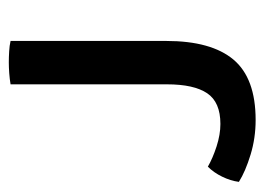

<svg xmlns="http://www.w3.org/2000/svg" viewBox="-102 -487 600 436"><g transform="rotate(-90 198.0 -269.0)"><path d="M37.5 -97Q56.5 -86 83.5 -77.2Q110.5 -68.5 134.5 -68.5Q184 -68.5 204.2 -98.5Q224.5 -128.5 224.5 -190V-545Q236 -547 249.5 -548Q263 -549 274.5 -549Q286 -549 299.2 -548.2Q312.5 -547.5 323 -545V-191.5Q323 -89.5 280.8 -39Q238.5 11.5 143.5 11.5Q102.5 11.5 64.8 0Q27 -11.5 3 -26.5Q5.5 -45.5 14.8 -64.5Q24 -83.5 37.5 -97Z"/></g></svg>

Font: Signika Negative SC
Style: Regular
Weight: 400
Designer: Anna Giedryś
Foundry: Anna Giedryś
Version: Version 2.000; ttfautohint (v1.8.3) -l 8 -r 50 -G 200 -x 9 -